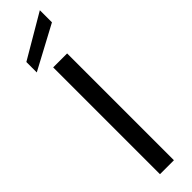

<svg xmlns="http://www.w3.org/2000/svg" viewBox="-320 -907 886 886"><g transform="rotate(-45 123.0 -463.5)"><path d="M77 0H168V-697H77ZM7 -802V-734L220 -848V-927Z"/></g></svg>

Font: Matrixport Regular
Style: Regular
Weight: 400
Designer: Ninad Kale (Devanagari), Jonny Pinhorn (Latin)
Foundry: Indian Type Foundry
Version: Version 3.200;PS 1.000;hotconv 16.6.54;makeotf.lib2.5.65590